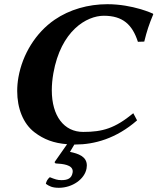

<svg xmlns="http://www.w3.org/2000/svg" viewBox="-20 -678 750 914"><path d="M244.4 100C278 101.9 326.2 105.9 326.2 137.7C326.2 139.7 326 141.8 325.6 144C320.9 171 302.7 179.5 272.7 179.5C252.7 179.5 242.4 175.5 217.1 165.5C205.5 175 200.1 187 198.3 197C213.7 208 228.2 216 260.2 216C325 216 383.2 174.3 392 124.1C392.9 119 393.4 114.3 393.4 109.9C393.4 66.7 352.8 53.3 313.1 45L333.9 10H339.3C428.5 10 533.2 -18 632.5 -105L614.5 -139C526.8 -67 468.8 -50 375.8 -50C285.2 -50 226.6 -125.2 226.6 -248.3C226.6 -273.3 229 -300.3 234 -329C269.8 -532 392.4 -603 474.4 -603C564.4 -603 610 -561 636.5 -479L666.7 -480C679.3 -531 689.1 -560.7 709.6 -610L708.1 -613C708.1 -613 613.1 -658 491.1 -658C400.1 -658 311.1 -632.8 240 -584C150.2 -522.3 87.1 -419.9 67.7 -310C63.8 -288 61.9 -266 61.9 -244.6C61.9 -163.6 89.4 -89.9 144.5 -48C188.8 -14.3 235.7 3.5 299.4 8.5L239.5 94Z"/></svg>

Font: Linux Biolinum O 
Style: Bold Italic
Weight: 700
Designer: Philipp H. Poll
Foundry: Philipp H. Poll
Version: Version 1.3.2